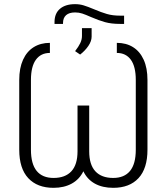

<svg xmlns="http://www.w3.org/2000/svg" viewBox="-20 -900 808 930"><path d="M581.1 -824.2V-784.2H561.5Q519.5 -784.2 488.8 -792.7Q458 -801.3 420.9 -817.4Q394.5 -829.1 378.2 -834.5Q361.8 -839.8 343.8 -839.8Q315.4 -839.8 300.3 -826.7Q285.2 -813.5 285.2 -788.1V-784.2H244.1V-793Q244.1 -835 270.5 -857.4Q296.9 -879.9 343.8 -879.9Q365.7 -879.9 385 -874Q404.3 -868.2 434.6 -855.5Q470.2 -840.3 497.8 -832.3Q525.4 -824.2 561.5 -824.2ZM377 -725.6V-763.7H423.8V-722.7Q423.8 -700.7 408 -677.5Q392.1 -654.3 368.2 -635.7L343.8 -652.3Q360.8 -674.3 368.9 -691.4Q377 -708.5 377 -725.6ZM129.9 -512.7V-174.8Q129.9 -106 157.7 -72Q185.5 -38.1 239.3 -38.1Q295.9 -38.1 325.7 -70.3Q355.5 -102.5 355.5 -167V-388.7H412.1V-167Q412.1 -102.5 441.9 -70.3Q471.7 -38.1 528.3 -38.1Q582 -38.1 609.9 -72Q637.7 -106 637.7 -174.8V-512.7Q637.7 -577.6 613.8 -610.6Q589.8 -643.6 545.9 -643.6V-692.4Q591.3 -692.4 624.5 -671.6Q657.7 -650.9 676 -610.6Q694.3 -570.3 694.3 -512.7V-174.8Q694.3 -84 650.9 -37.1Q607.4 9.8 528.3 9.8Q476.6 9.8 439.7 -10.5Q402.8 -30.8 383.8 -70.3Q364.3 -30.8 327.1 -10.5Q290 9.8 239.3 9.8Q160.6 9.8 116.9 -37.1Q73.2 -84 73.2 -174.8V-512.7Q73.2 -570.3 91.6 -610.6Q109.9 -650.9 143.3 -671.6Q176.8 -692.4 221.7 -692.4V-643.6Q177.7 -643.6 153.8 -610.6Q129.9 -577.6 129.9 -512.7Z"/></svg>

Font: Pretendard ExtraLight
Style: Regular
Weight: 200
Designer: Base glyphs from Inter by Rasmus Andersson; Hangeul glyphs from Noto Sans CJK(Source Han Sans) by Jang Soo-young and Kan
Foundry: Kil Hyung-jin
Version: Version 1.309